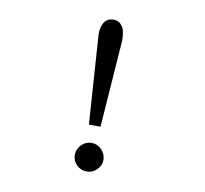

<svg xmlns="http://www.w3.org/2000/svg" viewBox="-76 -751 903 845"><g transform="rotate(10 375.0 -328.5)"><path d="M338 -194 311 -594Q311 -629 325 -648.5Q339 -668 365 -668Q389 -668 403.5 -648.5Q418 -629 418 -584L390 -194ZM364 11Q338 11 319 -7.5Q300 -26 300 -52Q300 -78 319 -97.5Q338 -117 364 -117Q390 -117 409 -97.5Q428 -78 428 -52Q428 -27 409 -8Q390 11 364 11Z"/></g></svg>

Font: Inconsolata ExtraExpanded
Style: Regular
Weight: 400
Width: 8
Monospace: yes
Designer: Raph Levien, Cyreal, Brenton Simpson
Foundry: Raph Levien, Cyreal, Google
Version: Version 3.000; ttfautohint (v1.8.2.53-6de2)